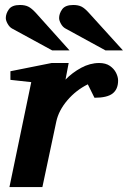

<svg xmlns="http://www.w3.org/2000/svg" viewBox="-20 -754 516 774"><path d="M456.1 -429.2Q456.1 -394.5 434.1 -377.2Q412.1 -359.9 360.8 -359.9L334 -414.1Q286.6 -390.6 251.7 -349.9Q216.8 -309.1 207 -264.2L150.9 0H18.1L106 -422.9L22 -432.1V-466.8L188 -500H256.8L244.1 -433.1Q271 -460.9 306.9 -480.5Q342.8 -500 379.9 -500Q406.2 -500 423.1 -488.3Q439.9 -476.6 448 -460.2Q456.1 -443.8 456.1 -429.2ZM475.6 -550.8H405.3L243.7 -639.2Q232.9 -645 225.6 -658.2Q218.3 -671.4 218.3 -681.2Q218.3 -699.2 230.7 -716.6Q243.2 -733.9 275.4 -733.9Q295.4 -733.9 308.6 -727.3Q321.8 -720.7 338.4 -702.1ZM260.3 -550.8H190.4L28.3 -639.2Q18.1 -645 10.7 -658.2Q3.4 -671.4 3.4 -681.2Q3.4 -699.2 15.9 -716.6Q28.3 -733.9 60.5 -733.9Q80.6 -733.9 94 -727.3Q107.4 -720.7 124.5 -702.1Z"/></svg>

Font: Charis
Style: Bold Italic
Weight: 700
Italic angle: -11°
Designer: Walt Agee, Miriam Martin, Annie Olsen, Victor Gaultney, Lorna Priest, Alan Ward, Bob Hallissy, Martin Hosken, Sharon Cor
Foundry: SIL Global
Version: Version 7.000